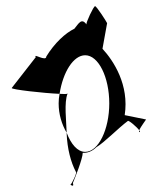

<svg xmlns="http://www.w3.org/2000/svg" viewBox="-20 -685 542 622"><path d="M18 -400C15 -395 123 -383 173 -381C184 -452 218 -506 256 -506C299 -506 334 -435 334 -350C334 -266 299 -193 256 -193C231 -193 210 -218 196 -255V-251C198 -204 209 -160 226 -128C231 -128 212 -87 208 -87C210 -85 221 -78 216 -92C222 -106 248 -171 248 -190C262 -189 278 -194 292 -208C319 -224 363 -270 394 -293C396 -297 423 -274 431 -263C436 -275 456 -301 453 -298L384 -312C399 -410 348 -488 312 -527L327 -610C325 -615 293 -665 288 -665C283 -665 258 -611 260 -606C244 -628 235 -609 221 -592C192 -578 157 -546 130 -502C130 -484 86 -514 96 -500ZM170 -350C170 -315 180 -282 196 -255C195 -292 187 -353 199 -382C197 -380 188 -380 173 -381C171 -371 170 -360 170 -350ZM208 -87ZM431 -263C430 -260 430 -257 432 -257C434 -257 434 -260 431 -263Z"/></svg>

Font: Ampere
Style: UltCnd
Weight: 400
Version: Version 1